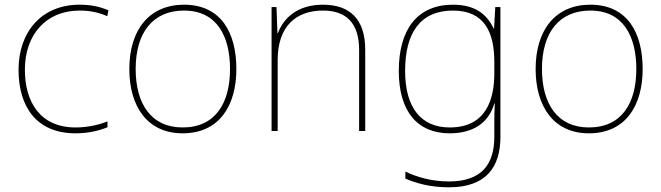

<svg xmlns="http://www.w3.org/2000/svg" viewBox="-20 -558 2818 818"><path d="M302 10C357 10 405 -2 438 -16V-41C399 -25 350 -15 302 -15C150 -15 86 -125 86 -261C86 -409 175 -513 319 -513C357 -513 397 -507 437 -489L442 -514C405 -530 367 -538 319 -538C157 -538 59 -422 59 -261C59 -106 133 10 302 10Z M987 -264C987 -417 923 -538 764 -538C617 -538 531 -432 531 -264C531 -107 606 10 758 10C915 10 987 -109 987 -264ZM558 -264C558 -420 632 -513 764 -513C905 -513 960 -402 960 -264C960 -119 898 -15 758 -15C623 -15 558 -117 558 -264Z M1356 -538C1244 -538 1187 -478 1164 -417H1162L1158 -528H1137V0H1163V-302C1163 -446 1241 -513 1356 -513C1453 -513 1510 -462 1510 -345V0H1536V-346C1536 -477 1470 -538 1356 -538Z M1910 -538C1756 -538 1679 -430 1679 -256C1679 -81 1760 10 1896 10C1995 10 2062 -34 2086 -117H2088C2086 -78 2086 -56 2086 -17V25C2086 140 2034 215 1893 215C1818 215 1755 196 1707 173V203C1755 223 1812 240 1893 240C2053 240 2112 152 2112 25V-528H2090L2085 -437H2083C2055 -495 2007 -538 1910 -538ZM1910 -513C2045 -513 2086 -419 2086 -294V-246C2086 -136 2052 -15 1896 -15C1774 -15 1706 -99 1706 -256C1706 -417 1770 -513 1910 -513Z M2718 -264C2718 -417 2654 -538 2495 -538C2348 -538 2262 -432 2262 -264C2262 -107 2337 10 2489 10C2646 10 2718 -109 2718 -264ZM2289 -264C2289 -420 2363 -513 2495 -513C2636 -513 2691 -402 2691 -264C2691 -119 2629 -15 2489 -15C2354 -15 2289 -117 2289 -264Z"/></svg>

Font: Noto Sans Arabic Thin
Style: Regular
Weight: 100
Designer: Monotype Design Team, Nadine Chahine, Nizar Qandah and Khaled Hosny
Foundry: Monotype Imaging Inc.
Version: Version 2.012